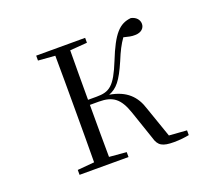

<svg xmlns="http://www.w3.org/2000/svg" viewBox="-124 -919 1249 1102"><g transform="rotate(-20 500.0 -368.0)"><path d="M653 -57C667 -5 693 9 762 9C798 9 830 5 855 0V-29L747 -37L681 -227C657 -304 607 -357 505 -374C555 -393 585 -429 630 -533C653 -589 670 -622 694 -656C721 -649 742 -644 762 -645C802 -645 821 -668 821 -692C821 -717 804 -738 772 -745C701 -738 659 -694 600 -546C545 -410 512 -388 433 -388H381C381 -495 381 -593 382 -690L487 -698V-728H188V-698L291 -690C292 -591 292 -491 292 -391V-337C292 -236 292 -137 291 -39L188 -30V0H487V-30L382 -39C381 -136 381 -237 381 -357H436C521 -357 561 -326 593 -233Z"/></g></svg>

Font: Harano Aji Mincho
Style: Regular
Weight: 400
Foundry: Masamichi Hosoda
Version: HaranoAjiMincho-Regular version 20230610;ttx 4.39.4